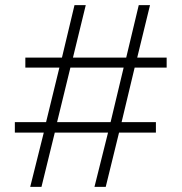

<svg xmlns="http://www.w3.org/2000/svg" viewBox="-20 -730 709 750"><path d="M631 -466H506L455 -253H589V-212H445L393 0H349L402 -212H194L142 0H98L151 -212H38V-253H160L212 -466H79V-505H222L271 -710H315L265 -505H473L522 -710H566L516 -505H631ZM412 -253 463 -466H255L203 -253Z"/></svg>

Font: Raleway Thin Light
Style: Regular
Weight: 300
Version: Version 4.026